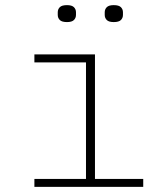

<svg xmlns="http://www.w3.org/2000/svg" viewBox="-20 -728 640 748"><path d="M114 -31H315V-485H114V-516H350V-31H538V0H114ZM241 -642Q221 -642 213 -650Q205 -658 205 -670V-680Q205 -692 213 -700Q221 -708 241 -708Q260 -708 268 -700Q276 -692 276 -680V-670Q276 -658 268 -650Q260 -642 241 -642ZM423 -642Q404 -642 396 -650Q388 -658 388 -670V-680Q388 -692 396 -700Q404 -708 423 -708Q443 -708 451 -700Q459 -692 459 -680V-670Q459 -658 451 -650Q443 -642 423 -642Z"/></svg>

Font: IBM Plex Mono ExtLt
Style: Regular
Weight: 200
Monospace: yes
Designer: Mike Abbink, Paul van der Laan, Pieter van Rosmalen
Foundry: Bold Monday
Version: Version 2.3